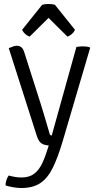

<svg xmlns="http://www.w3.org/2000/svg" viewBox="-20 -727 489 965"><path d="M295 -17Q271 64 245.5 116Q220 168 183 193Q146 218 87 218Q67.5 218 44.2 213.8Q21 209.5 8 205Q7.5 192 12.5 177.5Q17.5 163 24 155Q34 158.5 52.8 161.8Q71.5 165 88 165Q127 165 151.5 146.5Q176 128 192 94Q208 60 222 14L225 4Q200.5 2.5 187.2 -7.2Q174 -17 165 -44L24 -485Q37.5 -491 47.2 -494Q57 -497 65 -497Q77 -497 86.5 -490.2Q96 -483.5 102 -464L183 -210Q191.5 -183 200 -154.5Q208.5 -126 216.2 -99.8Q224 -73.5 230 -53Q232.5 -46 240 -46L364 -491Q371.5 -492.5 380.2 -493.2Q389 -494 397 -494Q407 -494 415.8 -492.8Q424.5 -491.5 431 -489L433 -486ZM256 -703 357 -577Q351 -564.5 340.2 -555.2Q329.5 -546 319 -543L224 -637L129 -543Q118.5 -546 107.8 -555.2Q97 -564.5 91 -577L192 -703Q205 -707 224 -707Q243 -707 256 -703Z"/></svg>

Font: Signika Negative Light Light
Style: Regular
Weight: 300
Version: Version 2.001